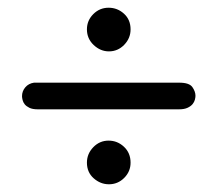

<svg xmlns="http://www.w3.org/2000/svg" viewBox="-20 -554 565 497"><path d="M37 -305Q37 -318 45.5 -328Q54 -338 68 -340H444Q470 -340 478 -328.5Q486 -317 486 -306Q486 -302 484.5 -296Q483 -290 478.5 -284.5Q474 -279 465.5 -275Q457 -271 443 -271H78Q64 -271 56 -275Q48 -279 44 -284Q40 -289 38.5 -295Q37 -301 37 -305ZM205 -133Q205 -156 221.5 -173Q238 -190 261 -190Q284 -190 301 -174Q318 -158 318 -133Q318 -110 301.5 -93.5Q285 -77 262 -77Q240 -77 222.5 -92.5Q205 -108 205 -133ZM205 -478Q205 -501 221.5 -517.5Q238 -534 261 -534Q284 -534 301 -518.5Q318 -503 318 -478Q318 -455 301.5 -438Q285 -421 262 -421Q240 -421 222.5 -437.5Q205 -454 205 -478Z"/></svg>

Font: CMU Typewriter Custom
Style: Regular
Weight: 500
Monospace: yes
Version: Version 0.7.0